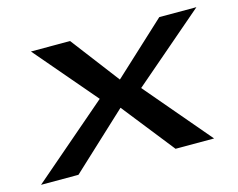

<svg xmlns="http://www.w3.org/2000/svg" viewBox="-81 -555 816 659"><g transform="rotate(-15 326.5 -225.5)"><path d="M123 0 322 -185 468 0H605L408 -232L663 -451H531L345 -279L214 -451H75L261 -233L-10 0Z"/></g></svg>

Font: Charger Pro
Style: BlkObl
Weight: 900
Designer: Jasper
Foundry: Cannot Into Space Fonts
Version: Version 1.09